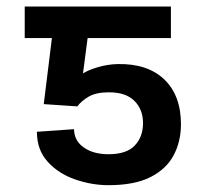

<svg xmlns="http://www.w3.org/2000/svg" viewBox="-20 -548 618 577"><path d="M212.4 -228.3 111.5 -235.1 136 -433.6H54.3V-528.4H493.6V-433.6H243.3L229.4 -327.4Q245.4 -337.7 274.5 -346.2Q303.6 -354.8 333.8 -355.5Q423.7 -357.2 473.7 -309.3Q523.8 -261.4 523.8 -174.4Q523.8 -122.9 501.8 -81.3Q479.8 -39.8 431.8 -15.6Q383.9 8.5 306.1 8.5Q255.7 8.5 206 -8.7Q156.2 -25.9 123.6 -61.6Q90.9 -97.3 90.9 -152L202.4 -159.8Q203.1 -124.6 232.1 -104.6Q261 -84.5 306.1 -84.5Q360.1 -84.5 384.9 -110.6Q409.8 -136.7 409.8 -177.9Q409.8 -219.1 383.9 -244.9Q358 -270.6 307.5 -270.6Q269.2 -270.6 247 -257.8Q224.8 -245 212.4 -228.3Z"/></svg>

Font: Inter UI Medium
Style: Regular
Weight: 500
Designer: Rasmus Andersson
Foundry: rsms
Version: 3.2;8d6f07862